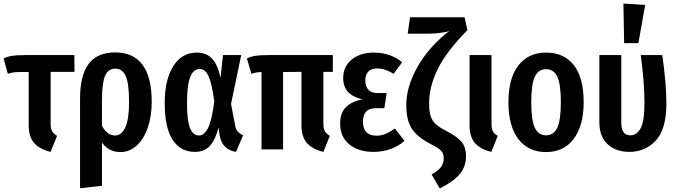

<svg xmlns="http://www.w3.org/2000/svg" viewBox="-27 -838 3800 1077"><path d="M293 -76 257 14Q195 -1 164.5 -36Q134 -71 134 -134V-434H88Q62 -434 49 -432Q36 -430 17 -424L-7 -510Q15 -521 41 -525Q67 -529 118 -529H390L391 -435H257V-145Q257 -117 265 -102.5Q273 -88 293 -76Z M824 -266Q824 -188 802.5 -124Q781 -60 741 -22.5Q701 15 648 15Q584 15 545 -38V204L422 218V-284Q422 -416 470.5 -480Q519 -544 620 -544Q720 -544 772 -475Q824 -406 824 -266ZM697 -265Q697 -371 678 -412Q659 -453 620 -453Q579 -453 562 -412Q545 -371 545 -274V-133Q573 -78 619 -78Q655 -78 676 -124Q697 -170 697 -265Z M1210 -401 1224 -529H1326L1269 -255L1292 -134Q1296 -112 1307 -99.5Q1318 -87 1337 -80L1297 14Q1260 9 1236 -14.5Q1212 -38 1205 -79L1199 -122Q1181 -54 1150.5 -20Q1120 14 1066 14Q986 14 941.5 -53.5Q897 -121 897 -260Q897 -391 945 -467Q993 -543 1077 -543Q1131 -543 1163 -508.5Q1195 -474 1210 -401ZM1022 -260Q1022 -161 1039 -119.5Q1056 -78 1089 -78Q1118 -78 1139.5 -119Q1161 -160 1175 -269Q1161 -372 1142.5 -411.5Q1124 -451 1094 -451Q1058 -451 1040 -406Q1022 -361 1022 -260Z M1787 -435V-145Q1787 -117 1795 -102.5Q1803 -88 1823 -76L1787 14Q1725 -1 1694.5 -36Q1664 -71 1664 -134V-435L1561 -434V0H1440V-434Q1421 -433 1409.5 -431Q1398 -429 1383 -424L1358 -510Q1380 -521 1406 -525Q1432 -529 1483 -529H1840V-435Z M2229 -489 2181 -424Q2156 -439 2134 -446.5Q2112 -454 2087 -454Q2056 -454 2039 -436.5Q2022 -419 2022 -386Q2022 -353 2039.5 -334.5Q2057 -316 2090 -316H2142L2129 -231H2085Q2044 -231 2026.5 -212Q2009 -193 2009 -153Q2009 -117 2028 -97Q2047 -77 2084 -77Q2111 -77 2135.5 -87Q2160 -97 2188 -117L2242 -48Q2210 -19 2165 -2.5Q2120 14 2067 14Q1984 14 1932.5 -28Q1881 -70 1881 -145Q1881 -204 1913 -236.5Q1945 -269 2006 -281Q1898 -305 1898 -400Q1898 -465 1946 -504Q1994 -543 2071 -543Q2161 -543 2229 -489Z M2595 -669Q2475 -547 2427.5 -449Q2380 -351 2380 -258Q2380 -213 2389 -186Q2398 -159 2418 -141Q2438 -123 2477 -103Q2534 -74 2560.5 -44Q2587 -14 2587 39Q2587 97 2551.5 139Q2516 181 2440 219L2394 141Q2429 121 2445.5 100.5Q2462 80 2462 49Q2462 23 2448 8Q2434 -7 2391 -29Q2316 -67 2284 -114.5Q2252 -162 2252 -250Q2252 -353 2316.5 -465.5Q2381 -578 2493 -664Q2476 -658 2442 -653.5Q2408 -649 2376 -649H2260L2273 -741H2579Z M2730 -145Q2730 -117 2737.5 -102Q2745 -87 2765 -76L2729 14Q2667 -1 2637 -36Q2607 -71 2607 -134V-529H2730Z M3247 -265Q3247 -133 3191 -59Q3135 15 3036 15Q2937 15 2881 -57.5Q2825 -130 2825 -265Q2825 -399 2881 -471Q2937 -543 3036 -543Q3136 -543 3191.5 -473Q3247 -403 3247 -265ZM2953 -265Q2953 -164 2973 -121.5Q2993 -79 3036 -79Q3079 -79 3099 -121.5Q3119 -164 3119 -265Q3119 -366 3099 -408Q3079 -450 3036 -450Q2993 -450 2973 -407.5Q2953 -365 2953 -265Z M3711 -258Q3711 -114 3652 -50Q3593 14 3503 14Q3428 14 3381.5 -29Q3335 -72 3335 -152V-529H3458V-151Q3458 -114 3470.5 -96.5Q3483 -79 3509 -79Q3545 -79 3566.5 -118.5Q3588 -158 3588 -262Q3588 -377 3567 -529H3688Q3711 -368 3711 -258ZM3592 -810 3554 -596H3474L3470 -818Z"/></svg>

Font: Fira Sans Compressed Medium
Style: Regular
Weight: 500
Width: 1
Designer: bBox Type GmbH & Carrois Corporate GbR & Edenspiekermann AG
Foundry: bBox Type GmbH & Carrois Corporate GbR & Edenspiekermann AG
Version: Version 4.301